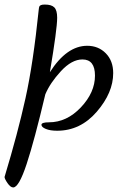

<svg xmlns="http://www.w3.org/2000/svg" viewBox="-112 -543 547 843"><path d="M-92 234Q-34 42 0 -112Q34 -266 58 -500Q59 -510 60.5 -514Q62 -518 67.5 -520.5Q73 -523 85 -523Q114 -523 126.5 -510.5Q139 -498 139 -465Q139 -416 107 -226Q181 -342 271 -342Q320 -342 352.5 -309Q385 -276 385 -222Q385 -136 313 -52.5Q241 31 139 31Q108 31 89 23Q70 15 70 5Q70 -6 103 -6Q181 -6 243 -71.5Q305 -137 305 -211Q305 -282 250 -282Q203 -282 155.5 -230.5Q108 -179 87 -129Q39 74 5 177Q-29 280 -54 280Q-66 280 -79 261Q-92 242 -92 234Z"/></svg>

Font: TypoPRO Dancing Script
Style: Bold
Weight: 700
Designer: Pablo Impallari
Foundry: Pablo Impallari. www.impallari.com Igino Marini. www.ikern.com
Version: Version 1.002